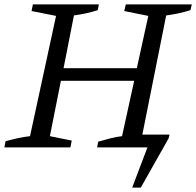

<svg xmlns="http://www.w3.org/2000/svg" viewBox="-31 -668 889 870"><path d="M-11 0 -6 -28Q23 -36 50.5 -42Q78 -48 105 -51L223 -596L112 -618L118 -648H417L412 -622Q387 -614 360 -608Q333 -602 304 -598L257 -359H589L641 -596L532 -618L539 -648H838L832 -622Q807 -614 779.5 -608Q752 -602 722 -598L614 -58H737L733 -41L607 182H568L637 0H409L414 -26Q445 -35 470.5 -41.5Q496 -48 522 -51L577 -302H245L195 -51L294 -31L288 0Z"/></svg>

Font: Piazzolla
Style: Italic
Weight: 400
Italic angle: -11.3°
Designer: Juan Pablo del Peral
Foundry: Huerta Tipografica
Version: Version 1.330